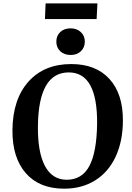

<svg xmlns="http://www.w3.org/2000/svg" viewBox="-20 -1111 787 1145"><path d="M248 -997.1 252 -1090.8H561L556.2 -997.1ZM315.9 -862.8Q315.9 -897.5 339.1 -919.7Q362.3 -941.9 400.9 -941.9Q438 -941.9 461.9 -919.7Q485.8 -897.5 485.8 -862.8Q485.8 -827.6 462.4 -805.4Q439 -783.2 401.9 -783.2Q362.8 -783.2 339.4 -805.4Q315.9 -827.6 315.9 -862.8ZM54.2 -334Q55.7 -518.6 149.4 -623.8Q243.2 -729 404.8 -729Q551.8 -729 632.8 -639.9Q713.9 -550.8 712.9 -391.1Q712.4 -268.1 669.4 -176.3Q626.5 -84.5 547.4 -35.2Q468.3 14.2 362.8 14.2Q214.4 14.2 133.8 -78.4Q53.2 -170.9 54.2 -334ZM206.1 -356.9Q204.6 -202.6 248.3 -120.8Q292 -39.1 377.9 -39.1Q469.2 -39.1 512.9 -121.1Q556.6 -203.1 559.1 -372.1Q562 -679.2 390.1 -679.2Q209 -679.2 206.1 -356.9Z"/></svg>

Font: Literata SemiBold
Style: Italic
Weight: 650
Italic angle: -2.39999°
Designer: Latin by Veronika Burian and Jose Scaglione. Greek by Irene Vlachou. Cyrillic by Vera Evstafieva
Foundry: TypeTogether
Version: Version 3.021